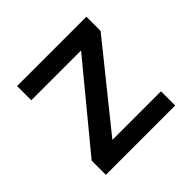

<svg xmlns="http://www.w3.org/2000/svg" viewBox="-130 -620 750 750"><g transform="rotate(-45 245.0 -245.0)"><path d="M54.5 0V-78.5L329.5 -412H54.5V-490.5H437.5V-412L169 -78.5H437.5V0Z"/></g></svg>

Font: Betinya Sans Medium
Style: Regular
Weight: 500
Designer: Jonathan Pinhorn
Version: Version 2.001;December 9, 2019;FontCreator 12.0.0.2547 64-bi